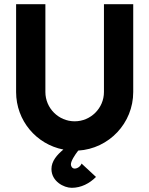

<svg xmlns="http://www.w3.org/2000/svg" viewBox="-20 -720 714 918"><path d="M323 178C368 178 408 157 439 126L370 62C365 75 351 86 337 86C326 86 319 76 319 66C319 50 337 22 354 0C501 -9 617 -131 617 -280V-700H477V-280C477 -203 414 -140 337 -140C260 -140 197 -203 197 -280V-700H57V-280C57 -143 154 -30 283 -5C253 20 226 50 226 88C226 147 285 178 323 178Z"/></svg>

Font: Righteous
Style: Regular
Weight: 400
Designer: Astigmatic (AOETI)
Foundry: Astigmatic (AOETI)
Version: Version 1.000